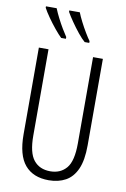

<svg xmlns="http://www.w3.org/2000/svg" viewBox="-103 -1009 709 1078"><g transform="rotate(10 252.0 -469.5)"><path d="M435 -221Q435 -136 412.5 -85.5Q390 -35 349 -12.5Q308 10 253 10Q164 10 117 -45.5Q70 -101 70 -220V-714H125V-222Q125 -124 158.5 -82.5Q192 -41 253 -41Q311 -41 345 -81Q379 -121 379 -222V-714H435ZM262 -949Q270 -928 285 -898.5Q300 -869 316.5 -841.5Q333 -814 344 -799V-789H318Q301 -803 278 -831.5Q255 -860 234 -890.5Q213 -921 202 -941V-949ZM130 -949Q140 -924 154.5 -895.5Q169 -867 184.5 -841Q200 -815 211 -799V-789H184Q168 -804 145 -832Q122 -860 101 -890Q80 -920 69 -941V-949Z"/></g></svg>

Font: Noto Sans ExtraCondensed Light
Style: Regular
Weight: 300
Width: 2
Designer: Monotype Design Team
Foundry: Monotype Imaging Inc.
Version: Version 2.013; ttfautohint (v1.8.4.7-5d5b)